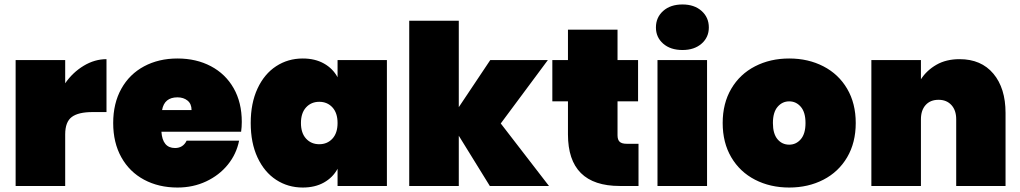

<svg xmlns="http://www.w3.org/2000/svg" viewBox="-20 -833 4570 860"><path d="M272 -460Q306 -509 355 -538.5Q404 -568 457 -568V-331H394Q331 -331 301.5 -309Q272 -287 272 -231V0H50V-564H272Z M1063 -287Q1063 -264 1060 -243H703Q708 -170 764 -170Q800 -170 816 -203H1051Q1039 -143 1000.5 -95.5Q962 -48 903.5 -20.5Q845 7 775 7Q691 7 625.5 -28Q560 -63 523.5 -128.5Q487 -194 487 -282Q487 -370 523.5 -435.5Q560 -501 625.5 -536Q691 -571 775 -571Q859 -571 924.5 -536.5Q990 -502 1026.5 -438Q1063 -374 1063 -287ZM838 -340Q838 -368 820 -382.5Q802 -397 775 -397Q716 -397 706 -340Z M1103 -282Q1103 -371 1133.5 -436.5Q1164 -502 1217 -536.5Q1270 -571 1336 -571Q1391 -571 1431 -548.5Q1471 -526 1492 -487V-564H1713V0H1492V-77Q1471 -38 1431 -15.5Q1391 7 1336 7Q1270 7 1217 -27.5Q1164 -62 1133.5 -127.5Q1103 -193 1103 -282ZM1492 -282Q1492 -327 1469 -352Q1446 -377 1410 -377Q1374 -377 1351 -352Q1328 -327 1328 -282Q1328 -237 1351 -212Q1374 -187 1410 -187Q1446 -187 1469 -212Q1492 -237 1492 -282Z M2174 0 2035 -225V0H1813V-740H2035V-353L2176 -564H2434L2223 -280L2439 0Z M2840 -189V0H2756Q2524 0 2524 -231V-379H2454V-564H2524V-700H2746V-564H2838V-379H2746V-227Q2746 -207 2755.5 -198Q2765 -189 2787 -189Z M3037 -609Q2983 -609 2950.5 -637.5Q2918 -666 2918 -710Q2918 -755 2950.5 -784Q2983 -813 3037 -813Q3090 -813 3122.5 -784Q3155 -755 3155 -710Q3155 -666 3122.5 -637.5Q3090 -609 3037 -609ZM3147 -564V0H2925V-564Z M3515 7Q3430 7 3362 -28Q3294 -63 3255.5 -128.5Q3217 -194 3217 -282Q3217 -370 3255.5 -435.5Q3294 -501 3362 -536Q3430 -571 3515 -571Q3600 -571 3668 -536Q3736 -501 3774.5 -435.5Q3813 -370 3813 -282Q3813 -194 3774.5 -128.5Q3736 -63 3668 -28Q3600 7 3515 7ZM3515 -185Q3546 -185 3567 -209.5Q3588 -234 3588 -282Q3588 -330 3567 -354.5Q3546 -379 3515 -379Q3484 -379 3463 -354.5Q3442 -330 3442 -282Q3442 -234 3462.5 -209.5Q3483 -185 3515 -185Z M4278 -568Q4375 -568 4429.5 -503Q4484 -438 4484 -327V0H4263V-299Q4263 -339 4241.5 -362.5Q4220 -386 4184 -386Q4147 -386 4126 -362.5Q4105 -339 4105 -299V0H3883V-564H4105V-478Q4131 -518 4174.5 -543Q4218 -568 4278 -568Z"/></svg>

Font: Fz Poppins Black
Style: Regular
Weight: 900
Designer: Ninad Kale (Devanagari), Jonny Pinhorn (Latin)
Foundry: Indian Type Foundry
Version: Vit hóa bi Vntype.Com & FontZin.Com